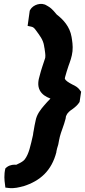

<svg xmlns="http://www.w3.org/2000/svg" viewBox="-20 -793 443 1001"><path d="M8 85C0 118 3 148 6 168L8 185L25 187C53 191 82 183 101 178H102C190 150 249 97 274 0V-3C275 -12 280 -27 283 -37L284 -41C284 -44 286 -48 287 -57C289 -64 289 -71 291 -75V-77C298 -106 313 -138 322 -174L324 -187C327 -195 332 -203 338 -208V-209C347 -219 373 -230 392 -257L395 -262L403 -315L398 -321C387 -338 371 -346 358 -352C337 -363 323 -372 318 -382L319 -390C324 -409 331 -431 337 -449C345 -471 355 -497 358 -526C361 -556 356 -582 353 -601C344 -654 310 -691 276 -717C267 -726 255 -746 231 -760L224 -764C196 -783 152 -769 137 -741L135 -737L124 -658L143 -654C153 -652 159 -647 168 -634C186 -609 205 -587 210 -553C210 -549 211 -547 212 -542C214 -526 218 -507 216 -493C216 -490 214 -487 212 -480C205 -458 195 -431 187 -399C180 -376 174 -347 188 -321C199 -301 219 -288 241 -280C241 -280 242 -279 243 -279C232 -268 220 -255 209 -242C194 -224 171 -198 165 -161C162 -145 158 -131 156 -114C154 -106 153 -97 152 -89C139 -33 131 9 109 38C103 46 89 55 75 61C71 63 68 65 65 66C53 65 34 65 16 78Z"/></svg>

Font: Hussar Pisanka
Style: BlkKur
Weight: 700
Designer: Robert Jablonski
Foundry: Cannot Into Space Fonts
Version: Version 1.070